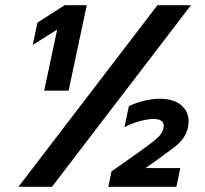

<svg xmlns="http://www.w3.org/2000/svg" viewBox="-20 -719 789 739"><path d="M586 -699H715L180 0H51ZM200 -605 106 -546 124 -632 229 -699H314L244 -370H150ZM409 -59 487 -114Q560 -165 585 -187.5Q610 -210 610 -235Q610 -261 571 -261Q547 -261 514 -251.5Q481 -242 459 -229L476 -310Q498 -322 532 -330.5Q566 -339 594 -339Q648 -339 677 -314.5Q706 -290 706 -252Q706 -245 704 -231Q699 -207 686.5 -189Q674 -171 656.5 -157Q639 -143 599 -114L540 -72H674L659 0H397Z"/></svg>

Font: Prompt Medium
Style: Italic
Weight: 500
Italic angle: -12°
Designer: Katatrad Team
Foundry: CadsonDemak
Version: Version 1.001